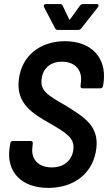

<svg xmlns="http://www.w3.org/2000/svg" viewBox="-20 -909 528 937"><path d="M195 -874 249 -771C251 -766 256 -763 261 -763H362C368 -763 373 -766 377 -771L458 -874C464 -882 461 -889 453 -889H385C379 -889 374 -887 370 -881L323 -816C321 -812 318 -812 317 -816L286 -881C284 -887 279 -889 273 -889H203C195 -889 191 -882 195 -874ZM216 8C344 8 436 -66 450 -184C464 -297 388 -339 295 -397C210 -445 176 -468 183 -523C189 -577 228 -608 282 -608C348 -608 382 -565 375 -509L373 -490C372 -483 376 -478 383 -478H470C477 -478 482 -483 483 -490L486 -511C500 -629 424 -708 297 -708C177 -708 86 -638 72 -522C57 -403 140 -354 225 -306C305 -259 345 -235 338 -179C332 -129 295 -92 233 -92C166 -92 131 -133 138 -189L140 -209C141 -216 137 -221 130 -221H43C36 -221 30 -216 30 -209L26 -183C12 -68 86 8 216 8Z"/></svg>

Font: Barlow Semi Condensed SemiBold
Style: Italic
Weight: 600
Width: 4
Italic angle: -7°
Designer: Jeremy Tribby
Foundry: Tribby Type
Version: Version 1.422;hotconv 1.0.109;makeotfexe 2.5.65596